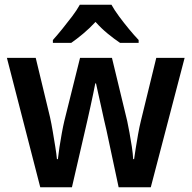

<svg xmlns="http://www.w3.org/2000/svg" viewBox="-20 -786 804 806"><path d="M427 -239Q423 -255 417 -282Q411 -309 404.5 -339Q398 -369 392 -395Q386 -421 383 -436H380Q377 -420 371.5 -393.5Q366 -367 359.5 -337.5Q353 -308 347 -281.5Q341 -255 337 -238L282 0H149L9 -543H130L190 -294Q196 -267 201.5 -234Q207 -201 212 -170.5Q217 -140 219 -118H223Q225 -138 229.5 -167.5Q234 -197 239.5 -227Q245 -257 250 -278L316 -543H450L514 -278Q518 -259 523.5 -229.5Q529 -200 533.5 -170Q538 -140 539 -118H543Q545 -134 549.5 -162Q554 -190 559.5 -221.5Q565 -253 572 -281L636 -543H755L613 0H478ZM448 -766Q460 -744 480 -717Q500 -690 521.5 -664Q543 -638 562 -618V-606H484Q460 -622 432.5 -644.5Q405 -667 381 -694Q356 -667 329 -644.5Q302 -622 279 -606H202V-618Q220 -638 241.5 -664.5Q263 -691 283 -717.5Q303 -744 315 -766Z"/></svg>

Font: Noto Sans Tamil SemiCondensed SemiBold
Style: Regular
Weight: 600
Width: 4
Designer: Jelle Bosma - Monotype Design Team
Foundry: Monotype Imaging Inc.
Version: Version 2.004; ttfautohint (v1.8.4.7-5d5b)